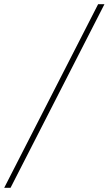

<svg xmlns="http://www.w3.org/2000/svg" viewBox="-70 -730 515 910"><path d="M-50 160 395 -710H425L-20 160Z"/></svg>

Font: DM Serif Display
Style: Italic
Weight: 400
Italic angle: -12°
Designer: Colophon Foundry, Frank Grießhammer
Foundry: Colophon Foundry
Version: Version 5.100; ttfautohint (v1.8.2)